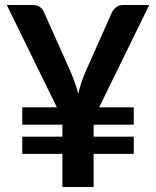

<svg xmlns="http://www.w3.org/2000/svg" viewBox="-20 -743 620 763"><path d="M374 -316.5H511.5V-247.5H352V-200H511.5V-131.5H352V0H228V-131.5H68.5V-200H228V-247.5H68.5V-316.5H206L7 -723H110Q127.5 -723 138.8 -715Q150 -707 155.5 -693L264.5 -449Q273.5 -426.5 280 -407.5Q286.5 -388.5 291 -370Q295 -389 301 -407.8Q307 -426.5 316 -449L424.5 -693Q430 -704.5 441 -713.8Q452 -723 469 -723H573Z"/></svg>

Font: LatoLatin
Style: Bold
Weight: 700
Designer: Lukasz Dziedzic with Adam Twardoch and Botio Nikoltchev
Foundry: tyPoland Lukasz Dziedzic
Version: Version 2.015; 2015-08-06; http://www.latofonts.com/